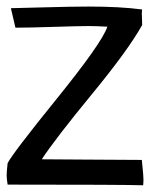

<svg xmlns="http://www.w3.org/2000/svg" viewBox="-20 -548 451 577"><path d="M26.4 -464.8 12.7 -523.4Q25.4 -523.4 111.3 -525.9Q197.3 -528.3 246.1 -528.3Q341.8 -528.3 407.2 -519.5Q406.2 -514.6 406.2 -505.9Q406.2 -502.9 406.7 -492.7Q407.2 -482.4 407.2 -472.7Q365.2 -397.5 256.3 -265.1Q147.5 -132.8 105.5 -69.3Q137.7 -69.3 238.3 -68.4Q338.9 -67.4 406.2 -67.4Q407.2 -58.6 408.2 -46.4Q409.2 -34.2 410.2 -25.4Q411.1 -16.6 411.1 -8.8Q411.1 2 410.2 8.8Q351.6 6.8 2.9 6.8Q0 -10.7 0 -21.5Q0 -31.2 2.9 -57.6Q17.6 -86.9 151.9 -252.9Q286.1 -418.9 302.7 -467.8Q269.5 -469.7 247.1 -469.7Q216.8 -469.7 142.6 -467.3Q68.4 -464.8 26.4 -464.8Z"/></svg>

Font: Neucha
Style: Regular
Weight: 400
Designer: Jovanny Lemonad
Foundry: Jovanny Lemonad
Version: Version 001.001